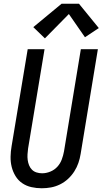

<svg xmlns="http://www.w3.org/2000/svg" viewBox="-20 -998 548 1026"><path d="M203 8Q175 8 148 2Q121 -4 99 -19Q77 -34 63 -57Q49 -80 42.5 -106Q36 -132 36.5 -160.5Q37 -189 42 -217L128 -735H218L130 -204Q128 -189 127 -173.5Q126 -158 128 -143Q130 -128 135.5 -114.5Q141 -101 151 -91Q161 -81 175.5 -76.5Q190 -72 205 -72Q227 -72 249 -81Q271 -90 286.5 -107Q302 -124 310 -145.5Q318 -167 322 -189L412 -735H503L411 -176Q407 -151 399 -127.5Q391 -104 377 -82Q363 -60 343.5 -42Q324 -24 300.5 -12.5Q277 -1 252.5 3.5Q228 8 203 8ZM220 -793 158 -853 309 -978H402L508 -848L434 -799L348 -923Z"/></svg>

Font: Iosevka Curly Medium Oblique
Style: Regular
Weight: 500
Italic angle: -9°
Monospace: yes
Designer: Belleve Invis
Foundry: Belleve Invis
Version: Version 11.1.0; ttfautohint (v1.8.3)